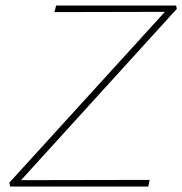

<svg xmlns="http://www.w3.org/2000/svg" viewBox="-20 -678 663 698"><path d="M17 0 14 -14 595 -652 604 -635 178 -634 184 -658H620L623 -646L41 -6L32 -23L524 -24L519 0Z"/></svg>

Font: Ysabeau Office Thin
Style: Italic
Weight: 250
Italic angle: -12°
Designer: Christian Thalmann (Catharsis Fonts)
Version: Version 2.001;gftools[0.9.30]; featfreeze: tnum,lnum,ss02